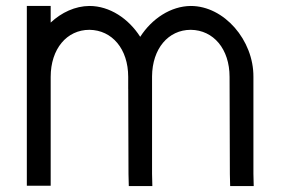

<svg xmlns="http://www.w3.org/2000/svg" viewBox="-20 -603 941 644"><path d="M450.3 -479.5C411.4 -540.5 348.1 -583 280 -583C232.1 -582.6 186.4 -561.3 150 -527.3V-543V-583H70V-543V-345V-305V-20V20H150V-20V-305V-345C150 -439 204 -503 280 -503C356 -502 410 -439 410 -345V-305H410.1L411 -19L412 21H491L490 -20V-305V-345L490 -346.8C490.7 -439.8 544.5 -503 620 -503C696 -502 750 -439 750 -345L751 -19L752 21H831L830 -20V-345C831 -468 732 -583 620 -583C552.5 -582.4 489.4 -540.3 450.3 -479.5Z"/></svg>

Font: Nordica Advanced
Style: Regular
Weight: 300
Version: Version 1.07